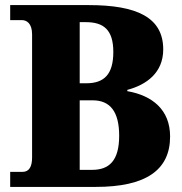

<svg xmlns="http://www.w3.org/2000/svg" viewBox="-20 -734 716 754"><path d="M20 0H356C553 0 648 -66 648 -198C648 -303 578 -359 480 -376V-381C555 -401 621 -448 621 -540C621 -666 517 -714 328 -714H20V-655H66C84 -655 106 -643 106 -599V-116C106 -80 95 -59 68 -59H20ZM319 -407H293V-647H317C386 -647 425 -618 425 -530C425 -442 389 -407 319 -407ZM342 -67H293V-340H344C413 -340 448 -295 448 -201C448 -102 408 -67 342 -67Z"/></svg>

Font: Noto Serif Georgian SemiCondensed Black
Style: Regular
Weight: 900
Width: 4
Designer: Monotype Design Team, Akaki Razmadze
Foundry: Google LLC
Version: Version 2.003